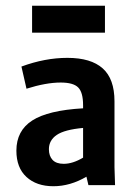

<svg xmlns="http://www.w3.org/2000/svg" viewBox="-20 -645 478 669"><path d="M288.1 0 281.2 -29.3Q224.6 3.9 166 3.9Q107.4 3.9 72.3 -28.3Q37.1 -60.5 37.1 -120.1Q37.1 -189.5 92.3 -225.1Q147.5 -260.7 269.5 -267.6V-278.3Q269.5 -323.2 252.4 -340.3Q235.4 -357.4 191.4 -357.4Q140.6 -357.4 72.3 -335.9L54.7 -413.1Q136.7 -443.4 214.8 -443.4Q296.9 -443.4 337.9 -406.7Q378.9 -370.1 378.9 -292V-62.5L380.9 0ZM202.1 -74.2Q233.4 -74.2 269.5 -95.7V-199.2Q205.1 -193.4 177.7 -174.8Q150.4 -156.2 150.4 -125Q150.4 -101.6 163.1 -87.9Q175.8 -74.2 202.1 -74.2ZM91.8 -531.2V-625H345.7V-531.2Z"/></svg>

Font: Sudo
Style: Bold
Weight: 700
Monospace: yes
Designer: Jens Kutilek
Foundry: Jens Kutilek
Version: Version 0.040